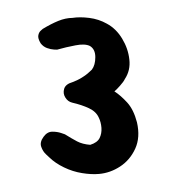

<svg xmlns="http://www.w3.org/2000/svg" viewBox="-34 -674 324 363"><g transform="rotate(-5 128.0 -493.0)"><path d="M140.2 -343.5Q125.5 -343.5 108.4 -347.9Q91.2 -352.2 75.4 -361.6Q59.5 -371 49.2 -383Q49.2 -383 43.8 -389Q38.2 -395 35.9 -404Q33.5 -413 41.8 -422.5Q49.5 -431.5 59 -430.8Q68.5 -430 75.5 -426.9Q82.5 -423.8 82.5 -423.8Q94.5 -414.8 104.2 -408.5Q114 -402.2 128.5 -399.8Q142.2 -402.8 147.2 -411Q152.2 -419.2 152.4 -430Q152.5 -440.8 149 -449.8Q145 -461.5 132 -469Q119 -476.5 101.5 -482.2Q93.5 -484.8 89.4 -492.9Q85.2 -501 88.6 -509.6Q92 -518.2 105.5 -520.8Q108.8 -521.8 114.2 -523.6Q119.8 -525.5 127.6 -529.8Q135.5 -534 144 -541.2Q151.2 -549.2 152.5 -564.1Q153.8 -579 144.2 -586Q135.2 -591.5 117.1 -589.6Q99 -587.8 81.8 -584.5Q81.8 -584.5 75.9 -585.2Q70 -586 63 -589.2Q56 -592.5 51.8 -599.2Q47 -609 48.8 -614.8Q50.5 -620.5 54.4 -623.2Q58.2 -626 58.2 -626Q74.5 -634 88.6 -638.4Q102.8 -642.8 116 -641.8Q129.8 -642.8 147.5 -639Q165.2 -635.2 179.8 -625.2Q196.5 -614.2 206.1 -594.5Q215.8 -574.8 216.2 -554.1Q216.8 -533.5 204.5 -518Q201.8 -513.2 194.2 -506.1Q186.8 -499 182.8 -496.5Q193.8 -488 204.9 -473.6Q216 -459.2 220.2 -434.5Q224.2 -405.5 212.5 -385Q200.8 -364.5 181.1 -354Q161.5 -343.5 140.2 -343.5Z"/></g></svg>

Font: Sour Gummy Black
Style: Regular
Weight: 900
Version: Version 1.000